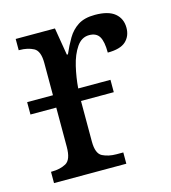

<svg xmlns="http://www.w3.org/2000/svg" viewBox="-88 -618 614 690"><g transform="rotate(-15 219.5 -273.0)"><path d="M29 0V-42H32Q63 -42 85 -54Q107 -66 107 -114V-260H11V-306H107V-426Q107 -471 85 -482.5Q63 -494 33 -494H30V-536H176L193 -434H197Q210 -464 225 -489.5Q240 -515 264 -530.5Q288 -546 327 -546Q377 -546 401 -526Q425 -506 425 -472Q425 -441 404.5 -422Q384 -403 337 -403Q337 -444 326 -462.5Q315 -481 288 -481Q260 -481 241.5 -454Q223 -427 213.5 -386.5Q204 -346 201 -306H321V-260H199V-109Q199 -64 221 -53Q243 -42 273 -42H298V0Z"/></g></svg>

Font: Noto Serif SemiCondensed
Style: Regular
Weight: 400
Width: 4
Designer: Monotype Design Team
Foundry: Monotype Imaging Inc.
Version: Version 2.013